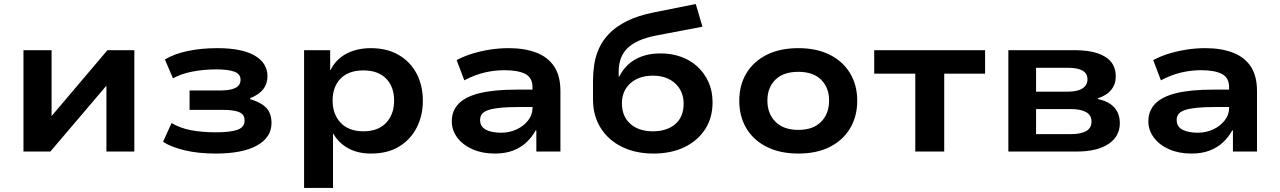

<svg xmlns="http://www.w3.org/2000/svg" viewBox="-20 -749 6328 949"><path d="M96 0V-501H235V-166H227L511 -501H644V0H506V-335H514L229 0Z M1046 10Q960 10 893 -6Q826 -22 786 -48L828 -141Q869 -116 924 -105.5Q979 -95 1046 -95Q1118 -95 1153.5 -107.5Q1189 -120 1189 -153Q1189 -184 1161.5 -195Q1134 -206 1083 -206H917V-302H1074Q1118 -302 1143.5 -314.5Q1169 -327 1169 -355Q1169 -383 1139 -394.5Q1109 -406 1050 -406Q988 -406 932.5 -395.5Q877 -385 835 -362L795 -455Q839 -482 906 -496.5Q973 -511 1055 -511Q1175 -511 1238.5 -474.5Q1302 -438 1302 -372Q1302 -335 1281 -308Q1260 -281 1217 -264L1216 -259Q1253 -248 1277 -232Q1301 -216 1311.5 -193.5Q1322 -171 1322 -141Q1322 -70 1250.5 -30Q1179 10 1046 10Z M1483 180V-501H1612V-403H1614Q1640 -456 1692 -483.5Q1744 -511 1813 -511Q1893 -511 1950.5 -477.5Q2008 -444 2039 -385.5Q2070 -327 2070 -251Q2070 -177 2039.5 -118Q2009 -59 1952.5 -24.5Q1896 10 1814 10Q1747 10 1699.5 -17Q1652 -44 1628 -88H1626V180ZM1776 -100Q1849 -100 1888.5 -142Q1928 -184 1928 -252Q1928 -320 1888.5 -360.5Q1849 -401 1776 -401Q1703 -401 1663.5 -360.5Q1624 -320 1624 -252Q1624 -184 1664 -142Q1704 -100 1776 -100Z M2425 10Q2364 10 2316 -11Q2268 -32 2240.5 -68.5Q2213 -105 2213 -150Q2213 -201 2246.5 -236Q2280 -271 2350.5 -288.5Q2421 -306 2533 -306H2631V-220H2541Q2490 -220 2454.5 -216.5Q2419 -213 2396.5 -206Q2374 -199 2363.5 -187Q2353 -175 2353 -156Q2353 -123 2381.5 -108Q2410 -93 2457 -93Q2498 -93 2533.5 -109.5Q2569 -126 2590.5 -154Q2612 -182 2612 -214V-318Q2612 -365 2576.5 -383.5Q2541 -402 2473 -402Q2424 -402 2375 -390.5Q2326 -379 2275 -352L2237 -452Q2275 -472 2316.5 -484.5Q2358 -497 2403 -504Q2448 -511 2494 -511Q2573 -511 2630.5 -489Q2688 -467 2719 -420.5Q2750 -374 2750 -299V0H2631V-104L2628 -105Q2610 -72 2582.5 -46Q2555 -20 2516.5 -5Q2478 10 2425 10Z M3210 10Q3122 10 3054.5 -23Q2987 -56 2949 -116.5Q2911 -177 2911 -258V-350Q2911 -388 2917 -429Q2923 -470 2940.5 -509.5Q2958 -549 2991.5 -583.5Q3025 -618 3079 -645Q3133 -672 3213 -688L3419 -729L3452 -617L3221 -573Q3126 -554 3082 -511.5Q3038 -469 3038 -395V-371H3041Q3058 -405 3085.5 -430.5Q3113 -456 3153 -470.5Q3193 -485 3245 -485Q3299 -485 3345.5 -468.5Q3392 -452 3427 -420Q3462 -388 3482 -343.5Q3502 -299 3502 -243Q3502 -166 3464.5 -109Q3427 -52 3361.5 -21Q3296 10 3210 10ZM3207 -100Q3276 -100 3317.5 -135.5Q3359 -171 3359 -236Q3359 -298 3317.5 -336.5Q3276 -375 3207 -375Q3138 -375 3096 -337.5Q3054 -300 3054 -238Q3054 -174 3095.5 -137Q3137 -100 3207 -100Z M3926 10Q3836 10 3770 -23Q3704 -56 3669 -115Q3634 -174 3634 -251Q3634 -328 3669 -386.5Q3704 -445 3769.5 -478Q3835 -511 3926 -511Q4017 -511 4082 -478Q4147 -445 4182 -386.5Q4217 -328 4217 -251Q4217 -174 4182 -115Q4147 -56 4082 -23Q4017 10 3926 10ZM3926 -107Q3999 -107 4038.5 -147Q4078 -187 4078 -252Q4078 -316 4038.5 -355Q3999 -394 3926 -394Q3852 -394 3812.5 -355Q3773 -316 3773 -252Q3773 -187 3813 -147Q3853 -107 3926 -107Z M4504 0V-385H4301V-501H4849V-385H4647V0Z M4964 0V-501H5291Q5360 -501 5405.5 -485.5Q5451 -470 5473 -441.5Q5495 -413 5495 -371Q5495 -333 5472.5 -305Q5450 -277 5406 -263L5408 -259Q5446 -251 5469.5 -234Q5493 -217 5504 -193.5Q5515 -170 5515 -140Q5515 -75 5459 -37.5Q5403 0 5302 0ZM5101 -86H5272Q5322 -86 5348.5 -101Q5375 -116 5375 -148Q5375 -180 5348 -195Q5321 -210 5273 -210H5101ZM5101 -296H5260Q5306 -296 5330.5 -312Q5355 -328 5355 -357Q5355 -386 5330.5 -400Q5306 -414 5259 -414H5101Z M5868 10Q5807 10 5759 -11Q5711 -32 5683.5 -68.5Q5656 -105 5656 -150Q5656 -201 5689.5 -236Q5723 -271 5793.5 -288.5Q5864 -306 5976 -306H6074V-220H5984Q5933 -220 5897.5 -216.5Q5862 -213 5839.5 -206Q5817 -199 5806.5 -187Q5796 -175 5796 -156Q5796 -123 5824.5 -108Q5853 -93 5900 -93Q5941 -93 5976.5 -109.5Q6012 -126 6033.5 -154Q6055 -182 6055 -214V-318Q6055 -365 6019.5 -383.5Q5984 -402 5916 -402Q5867 -402 5818 -390.5Q5769 -379 5718 -352L5680 -452Q5718 -472 5759.5 -484.5Q5801 -497 5846 -504Q5891 -511 5937 -511Q6016 -511 6073.5 -489Q6131 -467 6162 -420.5Q6193 -374 6193 -299V0H6074V-104L6071 -105Q6053 -72 6025.5 -46Q5998 -20 5959.5 -5Q5921 10 5868 10Z"/></svg>

Font: Nunito Sans 7pt SemiExpanded
Style: Bold
Weight: 700
Width: 6
Designer: Vernon Adams
Foundry: Vernon Adams
Version: Version 3.101;gftools[0.9.27]